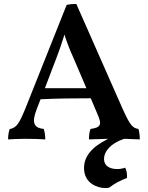

<svg xmlns="http://www.w3.org/2000/svg" viewBox="-20 -702 748 971"><path d="M573 153C531 153 506 134 506 102C506 66 536 24 608 0C638 1 671 2 687 3C687 -17 685 -33 680 -50C650 -54 637 -70 600 -152L366 -682C346 -682 334 -681 317 -677L109 -155C77 -77 64 -56 29 -49C23 -33 21 -15 21 3C40 2 74 0 107 0C140 0 186 1 209 3C209 -17 206 -35 201 -50C150 -55 140 -83 165 -148L185 -200C264 -204 357 -205 439 -205L472 -127C497 -71 490 -57 438 -50C432 -36 430 -19 430 3C448 2 492 1 527 0C440 43 405 92 405 148C405 226 474 249 512 249C519 249 525 249 532 247C559 226 590 210 622 198C624 180 620 158 613 146C599 151 585 153 573 153ZM207 -256 265 -408C280 -447 293 -484 306 -527C319 -486 332 -452 352 -408L417 -256Z"/></svg>

Font: Vollkorn Semibold
Style: Regular
Weight: 600
Designer: Friedrich Althausen
Foundry: Friedrich Althausen
Version: Version 4.015;PS 004.015;hotconv 1.0.88;makeotf.lib2.5.64775